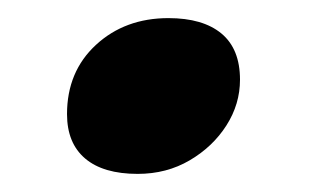

<svg xmlns="http://www.w3.org/2000/svg" viewBox="-20 -379 350 212"><path d="M54 -253Q54 -300 86 -329.5Q118 -359 166 -359Q204 -359 224.5 -342Q245 -325 245 -291Q245 -264 230 -240.5Q215 -217 189.5 -202Q164 -187 132 -187Q94 -187 74 -204Q54 -221 54 -253Z"/></svg>

Font: Playfair Display Black
Style: Italic
Weight: 900
Italic angle: -14°
Designer: Claus Eggers Sørensen
Foundry: Claus Eggers Sørensen
Version: Version 1.203